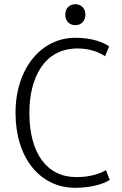

<svg xmlns="http://www.w3.org/2000/svg" viewBox="-20 -883 580 915"><path d="M338 12C419 12 480 -9 503 -26L485 -72C455 -55 410 -39 344 -39C203 -39 120 -153 120 -345C120 -512 190 -652 350 -652C410 -652 454 -633 481 -615L500 -662C475 -680 421 -703 339 -703C178 -703 54 -559 54 -345C54 -129 172 12 338 12ZM339 -763C366 -763 387 -782 387 -813C387 -844 366 -863 339 -863C312 -863 291 -844 291 -813C291 -782 312 -763 339 -763Z"/></svg>

Font: Repo Light
Style: Regular
Weight: 300
Designer: Stefan Peev
Foundry: Context Ltd
Version: Version 001.502